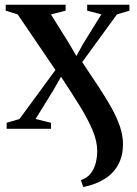

<svg xmlns="http://www.w3.org/2000/svg" viewBox="-20 -532 566 793"><path d="M324 240.5 314 212Q340.5 203 355 184Q369.5 165 375.5 140.8Q381.5 116.5 381.5 91Q381.5 51 362 5Q342.5 -41 308.8 -95.5Q275 -150 232 -215L200.5 -159.5L127 -40.5L190.5 -25V0H7.5V-25L60.5 -40.5L209 -243L53 -472.5L3.5 -488V-512.5H251V-488L190.5 -472.5L265 -353L295.5 -300.5L323 -350.5L398.5 -472.5L340 -488V-512.5H514.5V-488L463 -472.5L319.5 -275.5Q354.5 -223 385 -177Q415.5 -131 438.8 -89.8Q462 -48.5 475 -10.5Q488 27.5 488 64Q488 110.5 469.2 146.2Q450.5 182 414 205.8Q377.5 229.5 324 240.5Z"/></svg>

Font: Merriweather 120pt SemiBold
Style: Regular
Weight: 600
Version: Version 2.100